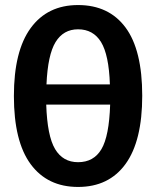

<svg xmlns="http://www.w3.org/2000/svg" viewBox="-20 -725 618 760"><path d="M543 -346Q543 -167 477 -76Q411 15 289 15Q168 15 101.5 -75Q35 -165 35 -345Q35 -523 101.5 -614Q168 -705 289 -705Q411 -705 477 -616Q543 -527 543 -346ZM164 -391H415Q411 -508 380 -558.5Q349 -609 289 -609Q231 -609 200 -558.5Q169 -508 164 -391ZM416 -311H163Q167 -187 198 -135Q229 -83 289 -83Q351 -83 381.5 -134.5Q412 -186 416 -311Z"/></svg>

Font: Fira Sans Extra Condensed Medium
Style: Regular
Weight: 500
Width: 1
Designer: Carrois Corporate & Edenspiekermann AG
Foundry: Carrois Corporate GbR & Edenspiekermann AG
Version: Version 4.203